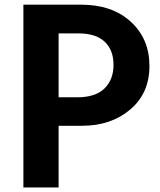

<svg xmlns="http://www.w3.org/2000/svg" viewBox="-20 -780 691 830"><path d="M81.1 30.3V-759.8H331.1Q464.8 -759.8 545.4 -686Q626 -612.3 626 -494.6Q626 -377 543 -306.6Q460 -236.3 335 -236.3H233.4V30.3ZM233.4 -359.4H313.5Q392.6 -359.4 431.6 -397.5Q470.7 -435.5 470.7 -499.5Q470.7 -563.5 432.6 -599.6Q394.5 -635.7 318.4 -635.7H233.4Z"/></svg>

Font: GenEi M Gothic v2 Bold
Style: Regular
Weight: 700
Version: Version 2.0